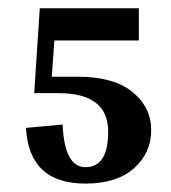

<svg xmlns="http://www.w3.org/2000/svg" viewBox="-20 -429 408 457"><path d="M41.8 -124.6Q48.9 8 183.3 8Q258 8 298.9 -28.5Q339.9 -64.9 339.9 -119.2Q339.9 -173.5 295.4 -210Q250.9 -246.4 164.6 -246.4H103.2L109.4 -332.7H310.5V-409.3H74.7L61.4 -207.3H119.2Q237.5 -207.3 237.5 -115.7Q237.5 -31.1 183.3 -31.1Q133.5 -31.1 129 -132.6Z"/></svg>

Font: Gidugu
Style: Regular
Weight: 400
Designer: Purushoth Kumar Guthula
Foundry: Silicon Andhra, USA.
Version: Version 1.0.5; ttfautohint (v1.2.25-373a) -l 7 -r 28 -G 50 -